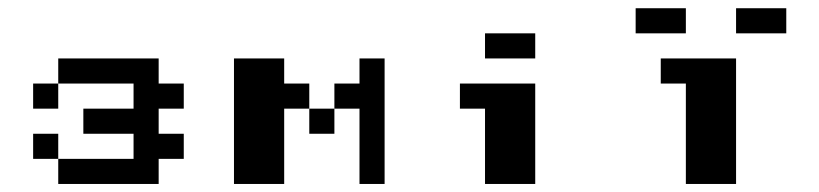

<svg xmlns="http://www.w3.org/2000/svg" viewBox="-20 -458 2040 478"><path d="M125 -312.5H375V-250H437.5V-187.5H375V-125H437.5V-62.5H375V0H125V-62.5H312.5V-125H187.5V-187.5H312.5V-250H125ZM62.5 -250H125V-187.5H62.5ZM62.5 -125H125V-62.5H62.5Z M562.5 -312.5H687.5V-250H750V-187.5H687.5V0H562.5ZM875 -312.5H937.5V0H875V-187.5H812.5V-250H875ZM750 -187.5H812.5V-125H750Z M1187.5 -375H1312.5V-312.5H1187.5ZM1125 -250H1312.5V0H1187.5V-187.5H1125Z M1562.5 -437.5H1687.5V-375H1562.5ZM1812.5 -437.5H1937.5V-375H1812.5ZM1625 -312.5H1812.5V0H1687.5V-250H1625Z"/></svg>

Font: Half Eighties
Style: Regular
Weight: 400
Monospace: yes
Designer: Jayvee Enaguas (HarvettFox96)
Version: 20191127.01dev02